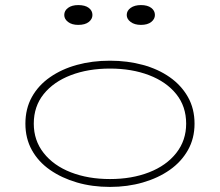

<svg xmlns="http://www.w3.org/2000/svg" viewBox="-20 -722 865 756"><path d="M413 14Q343 14 283 -3.5Q223 -21 177 -53Q131 -85 105.5 -131Q80 -177 80 -235Q80 -294 105.5 -340Q131 -386 177 -418Q223 -450 283 -466.5Q343 -483 413 -483Q482 -483 542.5 -466.5Q603 -450 648.5 -418Q694 -386 720 -340Q746 -294 746 -235Q746 -177 720 -131Q694 -85 648.5 -53Q603 -21 542.5 -3.5Q482 14 413 14ZM413 -17Q499 -17 567 -43.5Q635 -70 674 -119.5Q713 -169 713 -235Q713 -303 674 -351.5Q635 -400 567 -426Q499 -452 413 -452Q327 -452 259 -426Q191 -400 152 -351.5Q113 -303 113 -235Q113 -169 152 -119.5Q191 -70 259 -43.5Q327 -17 413 -17ZM535 -624Q510 -624 494.5 -635.5Q479 -647 479 -663Q479 -680 494.5 -691Q510 -702 535 -702Q561 -702 575.5 -691Q590 -680 590 -663Q590 -647 575.5 -635.5Q561 -624 535 -624ZM288 -624Q263 -624 248 -635.5Q233 -647 233 -663Q233 -680 248 -691Q263 -702 288 -702Q315 -702 329.5 -691Q344 -680 344 -663Q344 -647 329.5 -635.5Q315 -624 288 -624Z"/></svg>

Font: BioRhyme SemiExpanded ExtraLight
Style: Regular
Weight: 250
Width: 6
Designer: Aoife Mooney
Foundry: Aoife Mooney Type
Version: Version 1.600;gftools[0.9.33]